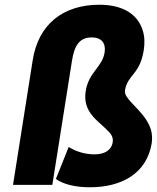

<svg xmlns="http://www.w3.org/2000/svg" viewBox="-20 -781 662 811"><path d="M35 0H201L284 -524C294 -588 315 -623 368 -623C408 -623 428 -599 422 -560C412 -496 355 -478 342 -396C328 -308 393 -272 430 -234C446 -219 460 -204 456 -180C451 -147 422 -129 379 -129C340 -129 304 -141 283 -153L270 -160L216 -25C250 -1 302 10 360 10C492 10 600 -47 621 -177C624 -199 622 -218 617 -235C601 -284 564 -316 535 -348C521 -364 505 -380 508 -400C513 -431 529 -450 546 -471C567 -497 580 -525 587 -568C592 -598 591 -627 583 -652C562 -722 497 -761 400 -761C248 -761 142 -680 118 -526Z"/></svg>

Font: Asimov Pro
Style: UltObl
Weight: 900
Designer: Google
Version: Version 2.000980; 2014